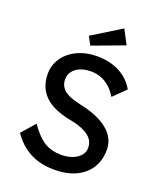

<svg xmlns="http://www.w3.org/2000/svg" viewBox="-166 -1024 956 1139"><g transform="rotate(20 312.0 -455.0)"><path d="M49 -126 123 -211Q172 -141 217 -114Q262 -87 324 -87Q362 -87 393 -99Q424 -111 442 -132Q460 -153 460 -180Q460 -198 454 -214Q448 -230 435.5 -243Q423 -256 403.5 -267Q384 -278 358 -286.5Q332 -295 298 -301Q244 -312 204 -330Q164 -348 137 -375Q110 -402 97 -436.5Q84 -471 84 -514Q84 -556 102.5 -592Q121 -628 153.5 -654.5Q186 -681 230 -695.5Q274 -710 325 -710Q379 -710 424 -696Q469 -682 504 -654.5Q539 -627 562 -587L486 -512Q466 -545 441 -567.5Q416 -590 386 -601.5Q356 -613 322 -613Q283 -613 254 -601Q225 -589 208.5 -567.5Q192 -546 192 -517Q192 -496 200 -478.5Q208 -461 224.5 -447.5Q241 -434 269 -423.5Q297 -413 336 -405Q391 -393 434 -374.5Q477 -356 507 -331Q537 -306 552.5 -275Q568 -244 568 -208Q568 -141 537 -92Q506 -43 449 -16.5Q392 10 313 10Q256 10 207.5 -5Q159 -20 119.5 -50.5Q80 -81 49 -126ZM264 -755 236 -807 419 -920 466 -830Z"/></g></svg>

Font: Our Lexend
Style: Regular
Weight: 400
Designer: Bonnie Shaver-Troup, Thomas Jockin
Foundry: Lexend
Version: Version 1.007